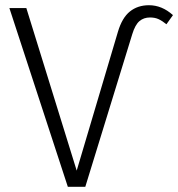

<svg xmlns="http://www.w3.org/2000/svg" viewBox="-20 -716 683 736"><path d="M16 -685H81L274 -62L432 -594Q448 -648 478 -672Q508 -696 551 -696Q601 -696 643 -658L618 -623Q602 -636 588 -642.5Q574 -649 555 -649Q531 -649 514.5 -635Q498 -621 487 -585L307 0H240Z"/></svg>

Font: Fira Sans Light
Style: Regular
Weight: 300
Designer: bBox Type GmbH & Carrois Corporate GbR & Edenspiekermann AG
Foundry: bBox Type GmbH & Carrois Corporate GbR & Edenspiekermann AG
Version: Version 4.301